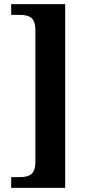

<svg xmlns="http://www.w3.org/2000/svg" viewBox="-20 -780 428 928"><path d="M34 128H295V-760H34V-708H75C117 -708 151 -699 151 -636V4C151 67 117 76 75 76H34Z"/></svg>

Font: Noto Serif Tamil SemiCondensed
Style: Bold
Weight: 700
Width: 4
Designer: Indian Type Foundry, Tom Grace, and the Monotype Design Team
Foundry: Monotype Imaging Inc.
Version: Version 2.004